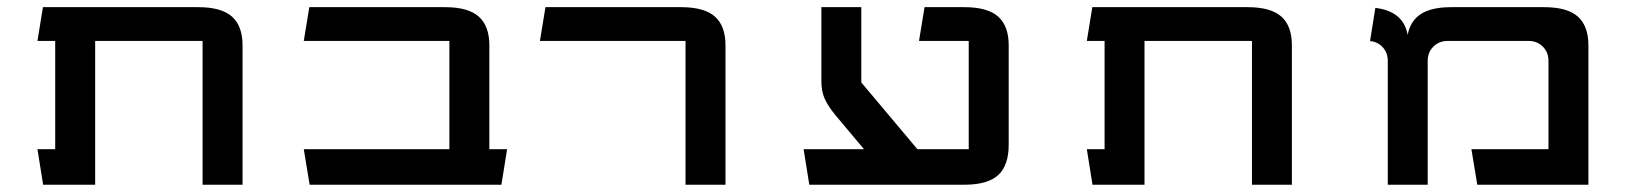

<svg xmlns="http://www.w3.org/2000/svg" viewBox="-20 -508 4520 528"><path d="M537.1 -395.5H241.7V0H98.6L83 -97.7H131.8V-395.5H83L98.1 -488.3H524.9Q588.9 -488.3 617.9 -462.4Q647 -436.5 647 -383.3V0H537.1Z M1358.9 0H831.5L815.4 -97.7H1215.8V-395.5H815.4L830.6 -488.3H1203.6Q1267.6 -488.3 1296.6 -462.4Q1325.7 -436.5 1325.7 -383.3V-97.7H1374.5Z M1865.2 -395.5H1464.8L1480 -488.3H1853Q1917 -488.3 1946 -462.4Q1975.1 -436.5 1975.1 -383.3V0H1865.2Z M2644 -395.5H2507.3L2522.5 -488.3H2631.8Q2695.8 -488.3 2724.9 -462.4Q2753.9 -436.5 2753.9 -383.3V-109.9Q2753.9 -53.2 2725.1 -26.6Q2696.3 0 2631.8 0H2205.6L2189.9 -97.7H2356L2277.8 -190.9Q2257.3 -215.8 2248 -236.3Q2238.8 -256.8 2238.8 -284.7V-488.3H2348.6V-281.2L2502.9 -97.7H2644Z M3422.9 -395.5H3127.4V0H2984.4L2968.8 -97.7H3017.6V-395.5H2968.8L2983.9 -488.3H3410.6Q3474.6 -488.3 3503.7 -462.4Q3532.7 -436.5 3532.7 -383.3V0H3422.9Z M3796.4 0V-340.8Q3796.4 -362.8 3782.7 -377.9Q3769 -393.1 3747.6 -395L3762.2 -486.3Q3839.4 -477.1 3851.1 -412.1Q3858.4 -450.7 3887.5 -469.5Q3916.5 -488.3 3971.2 -488.3H4226.1Q4290 -488.3 4319.1 -462.4Q4348.1 -436.5 4348.1 -383.3V0H4042.5L4026.4 -97.7H4238.3V-340.8Q4238.3 -364.3 4222.7 -379.9Q4207 -395.5 4183.1 -395.5H3961.4Q3937.5 -395.5 3921.9 -379.9Q3906.2 -364.3 3906.2 -340.8V0Z"/></svg>

Font: Squarish Sans CT
Style: Regular
Weight: 400
Version: Version 0.9